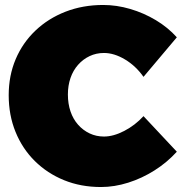

<svg xmlns="http://www.w3.org/2000/svg" viewBox="-20 -736 731 772"><path d="M557 -427Q526 -471 482.5 -497Q439 -523 398 -523Q367 -523 340.5 -510.5Q314 -498 294 -475.5Q274 -453 263.5 -422.5Q253 -392 253 -356Q253 -319 263.5 -288Q274 -257 294 -234.5Q314 -212 340.5 -199.5Q367 -187 398 -187Q436 -187 479.5 -209.5Q523 -232 557 -269L691 -126Q652 -83 601.5 -51Q551 -19 495.5 -1.5Q440 16 386 16Q305 16 237.5 -11.5Q170 -39 120 -88.5Q70 -138 42.5 -205.5Q15 -273 15 -353Q15 -432 43 -498Q71 -564 122.5 -613Q174 -662 243.5 -689Q313 -716 395 -716Q449 -716 503.5 -700Q558 -684 606.5 -655Q655 -626 691 -586Z"/></svg>

Font: Alexandria Black
Style: Regular
Weight: 900
Designer: Mohamed Gaber
Foundry: Kief Type Foundry
Version: Version 5.100